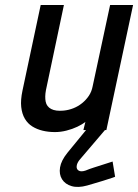

<svg xmlns="http://www.w3.org/2000/svg" viewBox="-20 -521 553 769"><path d="M404 -12H329L327 -3L250 91Q225 122 220.5 149.5Q216 177 228.5 197Q241 217 267 224.5Q293 232 329 222Q336 220 354.5 214.5Q373 209 393 203Q413 197 427 192Q441 187 441 187L431 126Q431 126 420 129.5Q409 133 392 138.5Q375 144 356 150Q337 156 323 162Q305 168 295.5 162.5Q286 157 287 145Q288 133 298 120L402 -2ZM322 -33 314 0H406L513 -501H421L351 -175Q347 -154 336 -137.5Q325 -121 309 -108Q293 -95 274 -87.5Q255 -80 235 -78Q203 -75 185 -84.5Q167 -94 163 -113.5Q159 -133 164 -160L236 -501H143L70 -158Q62 -120 65 -92.5Q68 -65 79.5 -45.5Q91 -26 109.5 -14.5Q128 -3 151 2.5Q174 8 200 8Q223 8 246.5 2Q270 -4 290 -13.5Q310 -23 322 -33Z"/></svg>

Font: Advent Pro SemiBold
Style: Italic
Weight: 600
Italic angle: -12°
Version: Version 3.000